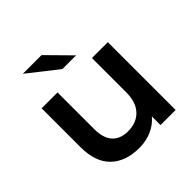

<svg xmlns="http://www.w3.org/2000/svg" viewBox="-194 -903 1069 1069"><g transform="rotate(-45 340.5 -368.5)"><path d="M599 -534V0H480V-68Q450 -32 405 -12.5Q360 7 308 7Q200 7 139 -52Q78 -111 78 -229V-534H203V-246Q203 -174 235.5 -138.5Q268 -103 328 -103Q395 -103 434.5 -144.5Q474 -186 474 -264V-534ZM140 -744H287L422 -607H314Z"/></g></svg>

Font: CMG Sans SemiBold
Style: Regular
Weight: 600
Designer: Julieta Ulanovsky
Foundry: Julieta Ulanovsky
Version: Version 7.200